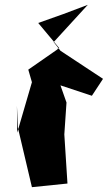

<svg xmlns="http://www.w3.org/2000/svg" viewBox="-20 -735 446 794"><path d="M282 -459 202 -561 343 -715C276 -689 208 -664 138 -640L225 -536L97 -447L112 -395L51 -186L50 -298L54 -207L112 39L259 24L246 -179L255 -311L230 -382L360 -339L406 -409L215 -535Z"/></svg>

Font: Asimov Silicon
Style: Regular
Weight: 400
Designer: Google
Version: Version 2.000980; 2014